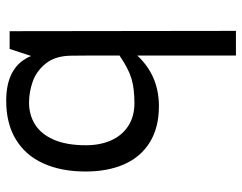

<svg xmlns="http://www.w3.org/2000/svg" viewBox="-102 -678 791 628"><g transform="rotate(90 294.0 -364.5)"><path d="M541.5 -248.5Q541.5 -168.9 515.1 -110.6Q488.8 -52.2 436.8 -20.5Q384.8 11.2 310.1 11.2Q196.8 11.2 163.6 -70.3L140.6 0H82.5L81.5 -740.2H162.1V-417.5Q228 -488.3 327.6 -488.3Q397.5 -488.3 445.6 -458.7Q493.7 -429.2 517.6 -375.2Q541.5 -321.3 541.5 -248.5ZM455.6 -249.5Q455.6 -295.9 439.7 -331.8Q423.8 -367.7 392.6 -387.9Q361.3 -408.2 317.9 -408.2Q269 -408.2 236.6 -398.2Q204.1 -388.2 162.1 -359.4V-267.6L162.6 -204.1Q162.6 -150.4 187.7 -118.9Q212.9 -87.4 247.6 -75.4Q282.2 -63.5 315.9 -63.5Q356 -63.5 387.5 -83Q418.9 -102.5 437.3 -144.3Q455.6 -186 455.6 -249.5Z"/></g></svg>

Font: Selawik
Style: Regular
Weight: 400
Designer: Aaron Bell
Foundry: Microsoft Corporation
Version: Version 1.01